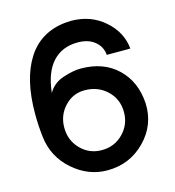

<svg xmlns="http://www.w3.org/2000/svg" viewBox="-112 -851 867 952"><g transform="rotate(-15 321.0 -374.5)"><path d="M323 7Q225 7 146 -62.5Q67 -132 55 -237Q48 -296 48 -357Q48 -533 113.5 -636.5Q179 -740 307 -754Q329 -756 338 -756Q439 -756 509.5 -694.5Q580 -633 588 -547H467Q464 -589 431 -616.5Q398 -644 343 -644Q263 -644 214.5 -591.5Q166 -539 155 -435Q180 -480 232.5 -497.5Q285 -515 324 -515Q441 -515 512.5 -446.5Q584 -378 591 -266Q596 -154 517 -73.5Q438 7 323 7ZM322 -97Q387 -97 431.5 -142Q476 -187 476 -251Q476 -318 429.5 -362Q383 -406 315 -406Q254 -406 212 -361Q170 -316 170 -253Q170 -187 214 -142Q258 -97 322 -97Z"/></g></svg>

Font: Oakes Grotesk
Style: Bold
Weight: 600
Designer: Samuel Oakes
Foundry: Samuel Oakes
Version: Version 1.000;PS 001.000;hotconv 1.0.88;makeotf.lib2.5.64775